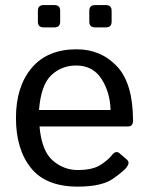

<svg xmlns="http://www.w3.org/2000/svg" viewBox="-20 -711 576 740"><path d="M147.9 -605.5Q126 -605.5 126 -627.4V-669.4Q126 -691.4 147.9 -691.4H189.9Q211.9 -691.4 211.9 -669.4V-627.4Q211.9 -605.5 189.9 -605.5ZM346.2 -605.5Q324.2 -605.5 324.2 -627.4V-669.4Q324.2 -691.4 346.2 -691.4H388.2Q410.2 -691.4 410.2 -669.4V-627.4Q410.2 -605.5 388.2 -605.5ZM41.5 -256.3Q41.5 -377.4 102.1 -449.2Q162.6 -521 275.4 -521Q369.1 -521 430.9 -455.3Q492.7 -389.6 492.7 -245.6Q492.7 -223.6 472.7 -223.6H132.3Q140.6 -129.4 183.1 -92.5Q225.6 -55.7 279.3 -55.7Q335.9 -55.7 366.2 -74.7Q396.5 -93.8 410.6 -112.3Q426.3 -132.8 440.9 -120.1L469.7 -95.2Q481 -85.4 469.7 -68.4Q460.4 -54.2 416.7 -22.9Q373 8.3 279.3 8.3Q157.2 8.3 99.4 -63.5Q41.5 -135.3 41.5 -256.3ZM130.4 -287.1H406.2Q404.3 -355.5 371.1 -407Q337.9 -458.5 273.4 -458.5Q216.8 -458.5 177.2 -420.7Q137.7 -382.8 130.4 -287.1Z"/></svg>

Font: Istok
Style: Regular
Weight: 500
Designer: Andrey V. Panov
Foundry: Andrey V. Panov
Version: Version 1.0.3